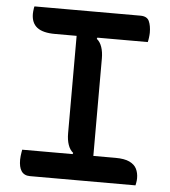

<svg xmlns="http://www.w3.org/2000/svg" viewBox="-51 -746 702 793"><g transform="rotate(5 300.0 -350.0)"><path d="M356 -79H259L272 -111Q258 -122 251 -142.5Q244 -163 244 -190Q244 -243 244 -296Q244 -349 244 -403Q244 -457 244 -511.5Q244 -566 244 -621H341L328 -589Q342 -578 349 -557.5Q356 -537 356 -510Q356 -457 356 -404Q356 -351 356 -297Q356 -243 356 -188.5Q356 -134 356 -79ZM540 0H102Q90 0 81 -4.5Q72 -9 66.5 -17.5Q61 -26 58.5 -37.5Q56 -49 56 -64Q56 -72 57 -79.5Q58 -87 59 -94Q60 -101 61 -106H448Q485 -106 506 -96Q527 -86 535.5 -69Q544 -52 544 -30Q544 -25 543.5 -20Q543 -15 542 -10Q541 -5 540 0ZM60 -700H499Q527 -700 535.5 -681Q544 -662 544 -633Q544 -628 543.5 -623.5Q543 -619 542.5 -613.5Q542 -608 541 -603.5Q540 -599 539 -594H154Q104 -594 80 -612.5Q56 -631 56 -669Q56 -674 56.5 -678.5Q57 -683 57.5 -687Q58 -691 58.5 -694.5Q59 -698 60 -700Z"/></g></svg>

Font: Recursive Monospace Casual Medium
Style: Regular
Weight: 500
Version: Version 1.047